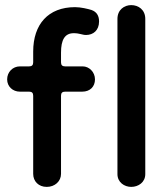

<svg xmlns="http://www.w3.org/2000/svg" viewBox="-20 -716 656 752"><path d="M494 16C522 16 549 -2 549 -34V-642C549 -678 522 -696 494 -696C467 -696 440 -678 440 -642V-34C440 -2 467 16 494 16ZM163 16C195 16 219 -6 219 -35V-341C219 -352 224 -357 235 -357H302C333 -357 352 -377 352 -405C352 -434 329 -456 304 -456H235C224 -456 219 -461 219 -472V-510C219 -559 233 -586 269 -586C292 -586 302 -579 317 -579C345 -579 368 -597 368 -632C368 -655 358 -670 338 -677C325 -681 297 -688 274 -688C169 -688 110 -621 110 -514V-472C110 -461 105 -456 94 -456H58C30 -456 8 -434 8 -405C8 -377 30 -357 58 -357H94C105 -357 110 -352 110 -341V-35C110 -6 131 16 163 16Z"/></svg>

Font: Dongle
Style: Regular
Weight: 400
Designer: Yanghee Ryu
Foundry: Yanghee Ryu
Version: Version 2.000